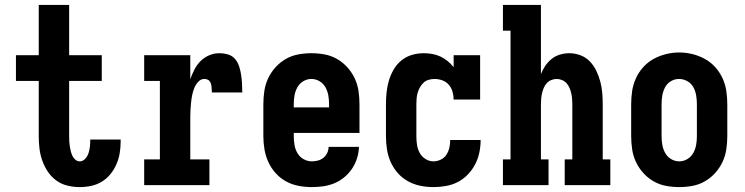

<svg xmlns="http://www.w3.org/2000/svg" viewBox="-20 -755 3040 783"><path d="M305 8Q280 8 255 2Q230 -4 209.5 -19Q189 -34 175 -55Q161 -76 152.5 -100Q144 -124 141 -149Q138 -174 138 -199V-425H45V-530H138V-735H262V-530H395V-425H262V-199Q262 -189 262.5 -179Q263 -169 264.5 -159Q266 -149 268.5 -139Q271 -129 275 -120Q279 -111 287 -104Q295 -97 305 -97Q318 -97 327.5 -107.5Q337 -118 341 -130.5Q345 -143 346.5 -156Q348 -169 348 -182Q348 -183 348 -184Q348 -185 348 -186H472Q472 -184 472 -181.5Q472 -179 472 -176Q472 -153 468 -129.5Q464 -106 454.5 -84.5Q445 -63 430 -44.5Q415 -26 395 -14Q375 -2 352 3Q329 8 305 8Z M568 0V-105H632V-425H568V-530H756V-432Q763 -452 773 -471.5Q783 -491 798 -506Q813 -521 833 -529.5Q853 -538 874 -538Q892 -538 909.5 -533Q927 -528 938.5 -514.5Q950 -501 955.5 -483.5Q961 -466 963.5 -448.5Q966 -431 967 -413.5Q968 -396 968 -378H844Q844 -384 843.5 -390Q843 -396 842.5 -402Q842 -408 840 -414Q838 -420 834.5 -424.5Q831 -429 825 -431Q819 -433 813 -433Q799 -433 788.5 -421.5Q778 -410 772.5 -396.5Q767 -383 764 -368.5Q761 -354 759.5 -339.5Q758 -325 757 -310.5Q756 -296 756 -281V-105H834V0Z M1252 8Q1225 8 1198 3Q1171 -2 1147 -15Q1123 -28 1104.5 -48.5Q1086 -69 1074.5 -94Q1063 -119 1058.5 -146Q1054 -173 1054 -200V-330Q1054 -357 1058 -384Q1062 -411 1073.5 -435.5Q1085 -460 1103.5 -480.5Q1122 -501 1145.5 -514.5Q1169 -528 1196 -533Q1223 -538 1250 -538Q1277 -538 1304 -533Q1331 -528 1354.5 -514.5Q1378 -501 1396.5 -480.5Q1415 -460 1426.5 -435.5Q1438 -411 1442 -384Q1446 -357 1446 -330V-213H1178V-200Q1178 -182 1181 -164Q1184 -146 1193 -130.5Q1202 -115 1218 -106Q1234 -97 1252 -97Q1265 -97 1277.5 -100.5Q1290 -104 1299.5 -112Q1309 -120 1314.5 -131.5Q1320 -143 1320 -156H1444Q1443 -132 1436 -109.5Q1429 -87 1416 -67.5Q1403 -48 1384.5 -32.5Q1366 -17 1344.5 -8Q1323 1 1299.5 4.5Q1276 8 1252 8ZM1322 -317V-330Q1322 -348 1319 -365.5Q1316 -383 1307.5 -398.5Q1299 -414 1283.5 -423.5Q1268 -433 1250 -433Q1232 -433 1216.5 -423.5Q1201 -414 1192.5 -398.5Q1184 -383 1181 -365.5Q1178 -348 1178 -330V-317Z M1747 8Q1720 8 1693.5 2.5Q1667 -3 1643.5 -16Q1620 -29 1602 -49.5Q1584 -70 1573 -95Q1562 -120 1558 -146.5Q1554 -173 1554 -200V-330Q1554 -354 1556.5 -378.5Q1559 -403 1566 -426.5Q1573 -450 1585.5 -471.5Q1598 -493 1617 -508.5Q1636 -524 1659.5 -531Q1683 -538 1708 -538Q1725 -538 1742.5 -535Q1760 -532 1776 -524.5Q1792 -517 1805.5 -506Q1819 -495 1830 -481V-530H1938V-349H1830Q1830 -365 1825.5 -381Q1821 -397 1810 -409.5Q1799 -422 1783.5 -427.5Q1768 -433 1752 -433Q1740 -433 1728 -429.5Q1716 -426 1707.5 -418Q1699 -410 1693 -399.5Q1687 -389 1683.5 -377.5Q1680 -366 1679 -354Q1678 -342 1678 -330V-200Q1678 -182 1680.5 -165Q1683 -148 1691 -132.5Q1699 -117 1714.5 -107Q1730 -97 1747 -97Q1763 -97 1777.5 -104Q1792 -111 1800.5 -124Q1809 -137 1812.5 -152.5Q1816 -168 1816 -183Q1816 -183 1816 -183.5Q1816 -184 1816 -184H1940Q1940 -184 1940 -183.5Q1940 -183 1940 -182Q1940 -157 1934.5 -131.5Q1929 -106 1917 -83.5Q1905 -61 1887 -42.5Q1869 -24 1846.5 -12.5Q1824 -1 1798.5 3.5Q1773 8 1747 8Z M2031 0V-105H2062V-630H2031V-735H2186V-453Q2193 -471 2204 -487Q2215 -503 2230 -515Q2245 -527 2264 -532.5Q2283 -538 2302 -538Q2325 -538 2347.5 -529.5Q2370 -521 2386 -504Q2402 -487 2412 -466Q2422 -445 2428 -422.5Q2434 -400 2436 -376.5Q2438 -353 2438 -330V-105H2469V0H2283V-105H2314V-330Q2314 -341 2313 -352.5Q2312 -364 2309.5 -375Q2307 -386 2302.5 -396.5Q2298 -407 2290.5 -415.5Q2283 -424 2272 -428.5Q2261 -433 2250 -433Q2239 -433 2228 -428.5Q2217 -424 2209.5 -415.5Q2202 -407 2197.5 -396.5Q2193 -386 2190.5 -375Q2188 -364 2187 -352.5Q2186 -341 2186 -330V-105H2217V0Z M2750 8Q2723 8 2696 3Q2669 -2 2645.5 -15.5Q2622 -29 2603.5 -49.5Q2585 -70 2573.5 -94.5Q2562 -119 2558 -146Q2554 -173 2554 -200V-330Q2554 -357 2558 -384Q2562 -411 2573.5 -436Q2585 -461 2603.5 -481.5Q2622 -502 2646 -515Q2670 -528 2696.5 -534.5Q2723 -541 2750 -541Q2777 -541 2803.5 -534.5Q2830 -528 2854 -515Q2878 -502 2896.5 -481.5Q2915 -461 2926.5 -436Q2938 -411 2942 -384Q2946 -357 2946 -330V-200Q2946 -173 2942 -146Q2938 -119 2926.5 -94.5Q2915 -70 2896.5 -49.5Q2878 -29 2854.5 -15.5Q2831 -2 2804 3Q2777 8 2750 8ZM2750 -97Q2768 -97 2783.5 -106.5Q2799 -116 2807.5 -131.5Q2816 -147 2819 -164.5Q2822 -182 2822 -200V-330Q2822 -348 2819 -366Q2816 -384 2807.5 -399.5Q2799 -415 2783 -424Q2767 -433 2749 -433Q2731 -433 2715.5 -423.5Q2700 -414 2692 -398.5Q2684 -383 2681 -365.5Q2678 -348 2678 -330V-200Q2678 -182 2681 -164.5Q2684 -147 2692.5 -131.5Q2701 -116 2716.5 -106.5Q2732 -97 2750 -97Z"/></svg>

Font: Iosevka Slab Extrabold
Style: Regular
Weight: 800
Monospace: yes
Designer: Belleve Invis
Foundry: Belleve Invis
Version: Version 11.1.1; ttfautohint (v1.8.3)